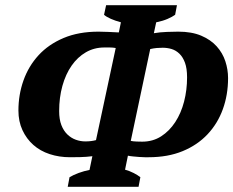

<svg xmlns="http://www.w3.org/2000/svg" viewBox="-20 -719 899 740"><path d="M389 -699H662L655 -662Q644 -654 625.5 -646Q607 -638 582 -633L573 -591Q596 -595 623.5 -596Q651 -597 667 -597Q719 -597 755.5 -581.5Q792 -566 815 -540.5Q838 -515 848.5 -483Q859 -451 859 -418Q859 -354 839 -298.5Q819 -243 780 -201.5Q741 -160 684 -136.5Q627 -113 553 -113Q548 -113 538 -113Q528 -113 516.5 -114Q505 -115 493.5 -116Q482 -117 473 -119L462 -65Q480 -60 495.5 -52Q511 -44 521 -36L514 1H241L248 -36Q263 -45 283.5 -52.5Q304 -60 325 -64L336 -117Q313 -114 290 -113.5Q267 -113 250 -113Q208 -113 171.5 -125Q135 -137 108.5 -160.5Q82 -184 66.5 -217.5Q51 -251 51 -293Q51 -354 70.5 -409Q90 -464 128.5 -506Q167 -548 225 -572.5Q283 -597 360 -597Q373 -597 397 -596Q421 -595 438 -594L446 -633Q424 -639 407 -646.5Q390 -654 381 -662ZM607 -535Q595 -535 584 -534Q573 -533 559 -530L484 -176Q493 -174 506.5 -173.5Q520 -173 528 -173Q569 -173 601 -193.5Q633 -214 655.5 -248.5Q678 -283 689.5 -327.5Q701 -372 701 -421Q701 -455 693 -477Q685 -499 671.5 -512Q658 -525 641.5 -530Q625 -535 607 -535ZM309 -174Q332 -174 350 -179L426 -534Q414 -536 404 -536Q394 -536 382 -536Q343 -536 311 -517.5Q279 -499 256 -466Q233 -433 220.5 -388Q208 -343 208 -291Q208 -259 216.5 -237Q225 -215 239.5 -201Q254 -187 272 -180.5Q290 -174 309 -174Z"/></svg>

Font: PT Serif
Style: Bold Italic
Weight: 700
Italic angle: -12°
Designer: A.Korolkova, O.Umpeleva, V.Yefimov
Foundry: ParaType Ltd
Version: Version 1.000W OFL